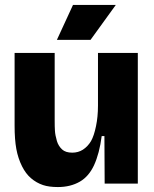

<svg xmlns="http://www.w3.org/2000/svg" viewBox="-20 -742 622 776"><path d="M346 -581H210L275 -722H448ZM214 14Q178 14 154 6Q127 -3 105 -22Q84 -40 69 -70Q53 -102 46 -140Q39 -178 39 -234V-528H201V-255Q201 -229 202 -214Q203 -196 210 -172Q216 -152 231 -138Q245 -125 272 -125Q296 -125 315 -137Q335 -150 348 -172Q360 -193 368 -232Q376 -270 376 -315V-528H537V-230V0H403L402 -192H391Q382 -122 360 -74Q339 -29 303 -8Q265 14 214 14Z"/></svg>

Font: Bricolage Grotesque 36pt ExtraBold
Style: Regular
Weight: 800
Designer: Mathieu Triay
Foundry: Atelier Triay
Version: Version 1.000;gftools[0.9.30]